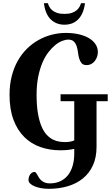

<svg xmlns="http://www.w3.org/2000/svg" viewBox="-20 -937 707 1207"><path d="M657.2 -300.8H586.9V-14.2Q586.9 52.2 564.5 101.8Q542 151.4 501.7 184.3Q461.4 217.3 406.2 233.6Q351.1 250 286.1 250Q261.2 250 238.3 245.8Q215.3 241.7 197.8 234.4Q180.2 227.1 169.7 217Q159.2 207 159.2 194.8Q159.2 186 161.6 177Q164.1 168 168.9 160.6Q173.8 153.3 180.9 148.7Q188 144 196.8 144Q202.6 144 206.5 149.4Q210.4 154.8 214.8 162.6Q219.2 170.4 225.1 179.9Q231 189.5 239.7 197.3Q248.5 205.1 261.2 210.4Q273.9 215.8 293 215.8Q330.6 215.8 359.4 202.1Q388.2 188.5 407.5 163.8Q426.8 139.2 436.8 104.7Q446.8 70.3 446.8 28.8V-1Q426.3 3.4 405.5 5.6Q384.8 7.8 358.9 7.8Q292.5 7.8 234.4 -12.5Q176.3 -32.7 133.1 -75.2Q89.8 -117.7 64.9 -183.6Q40 -249.5 40 -340.8Q40 -404.3 53.7 -458Q67.4 -511.7 91.8 -554.9Q116.2 -598.1 149.7 -630.9Q183.1 -663.6 222.4 -685.5Q261.7 -707.5 305.4 -718.8Q349.1 -730 394 -730Q436.5 -730 473.1 -721.9Q509.8 -713.9 536.9 -698.5Q564 -683.1 579.6 -660.4Q595.2 -637.7 595.2 -608.9Q595.2 -595.7 590.6 -581.3Q585.9 -566.9 577.1 -554.9Q568.4 -543 554.9 -535.4Q541.5 -527.8 523.9 -527.8Q502.9 -527.8 492.9 -539.8Q482.9 -551.8 477.8 -569.3Q472.7 -586.9 470.2 -607.9Q467.8 -628.9 461.9 -646.5Q456.1 -664.1 444.1 -676Q432.1 -688 409.2 -688Q392.1 -688 370.6 -679.7Q349.1 -671.4 327.1 -653.6Q305.2 -635.7 283.9 -608.2Q262.7 -580.6 246.3 -542Q230 -503.4 220 -453.4Q210 -403.3 210 -340.8Q210 -271.5 218.8 -222.4Q227.5 -173.3 241.9 -140.4Q256.3 -107.4 275.1 -88.1Q293.9 -68.8 314 -59.1Q334 -49.3 353.8 -46.6Q373.5 -43.9 390.1 -43.9Q407.2 -43.9 421.4 -46.6Q435.5 -49.3 446.8 -54.2V-300.8H360.8V-344.2H657.2ZM385.3 -781.7Q334 -781.7 299.6 -814.5Q265.1 -847.2 255.9 -917H281.2Q283.7 -906.7 289.8 -895Q295.9 -883.3 307.6 -873Q319.3 -862.8 338.1 -856.2Q356.9 -849.6 385.3 -849.6Q413.1 -849.6 431.9 -856.2Q450.7 -862.8 462.4 -873Q474.1 -883.3 480.2 -895Q486.3 -906.7 489.3 -917H514.2Q509.8 -881.8 498.5 -856.4Q487.3 -831.1 470.7 -814.5Q454.1 -797.9 432.4 -789.8Q410.6 -781.7 385.3 -781.7Z"/></svg>

Font: Berkshire Swash
Style: Regular
Weight: 700
Designer: Astigmatic (AOETI)
Foundry: Astigmatic (AOETI)
Version: Version 1.000